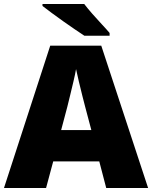

<svg xmlns="http://www.w3.org/2000/svg" viewBox="-20 -947 766 967"><path d="M515 0 480 -134H248L212 0H0L233 -717H490L726 0ZM409 -409Q404 -428 395 -463.5Q386 -499 377 -537Q368 -575 363 -599Q359 -575 350.5 -539Q342 -503 333.5 -468Q325 -433 319 -409L288 -292H440ZM404 -927Q421 -905 444.5 -878Q468 -851 492 -825.5Q516 -800 532 -781V-767H405Q385 -780 356.5 -799.5Q328 -819 297.5 -840.5Q267 -862 239.5 -882.5Q212 -903 194 -917V-927Z"/></svg>

Font: Noto Sans Oriya Blk
Style: Regular
Weight: 900
Designer: Amélie Bonet and Sol Matas
Foundry: Google LLC
Version: Version 2.006; ttfautohint (v1.8.4.7-5d5b)